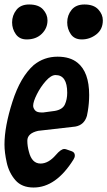

<svg xmlns="http://www.w3.org/2000/svg" viewBox="-31 -830 479 857"><path d="M334 -654Q301 -654 285 -677.5Q269 -701 269 -730Q269 -762 288.5 -786Q308 -810 346 -810Q387 -810 407.5 -788Q428 -766 428 -739Q428 -699 399 -676.5Q370 -654 334 -654ZM88 -654Q56 -654 39.5 -677.5Q23 -701 23 -730Q23 -761 42 -785.5Q61 -810 99 -810Q141 -810 161 -788Q181 -766 181 -739Q181 -704 155.5 -679Q130 -654 88 -654ZM119 7Q66 7 37.5 -26Q9 -59 -1 -104.5Q-11 -150 -11 -185Q-11 -265 24.5 -376Q60 -487 120 -540Q166 -577 226 -577Q282 -577 315 -550Q367 -508 367 -406Q367 -370 361 -334L357 -313Q345 -272 305 -265L139 -246Q91 -235 91 -202Q91 -178 98 -153Q111 -100 150 -100Q185 -100 218 -138Q241 -165 256 -165L263 -164L289 -155Q303 -150 303 -136Q303 -127 297 -118Q219 7 119 7ZM162 -328 214 -335Q248 -341 258.5 -363.5Q269 -386 269 -416Q269 -495 217 -495Q197 -495 173.5 -468.5Q150 -442 133.5 -409Q117 -376 117 -358Q117 -348 125 -338Q133 -328 154 -328Z"/></svg>

Font: Bangerz
Style: Regular
Weight: 400
Designer: vernon adams
Foundry: Vernon Adams
Version: Version 2.10;February 7, 2025;FontCreator 13.0.0.2683 64-bit